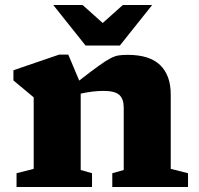

<svg xmlns="http://www.w3.org/2000/svg" viewBox="-20 -752 801 772"><path d="M431.5 -55.5 477.5 -68.5V-319.5Q477.5 -354 459.8 -370.2Q442 -386.5 396.5 -386.5Q354 -386.5 304.5 -375.5V-68.5L350 -55.5V0H46.5V-55.5L115.5 -73V-360.5Q107.5 -367.5 87.8 -383.8Q68 -400 34 -428.5V-469.5L218 -532.5H254.5L298.5 -428Q346.5 -465.5 375.8 -486.5Q405 -507.5 423.5 -517.2Q442 -527 457.5 -529.2Q473 -531.5 493 -531.5Q581.5 -531.5 624 -490.2Q666.5 -449 666.5 -372V-73L736 -55.5V0H431.5ZM592 -732 462 -569H324L194 -732H312L393 -659.5L474 -732Z"/></svg>

Font: Newsreader Caption
Style: Bold
Weight: 700
Designer: Hugues Gentile
Foundry: Production Type
Version: Version 1.001